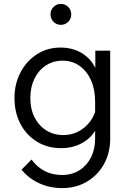

<svg xmlns="http://www.w3.org/2000/svg" viewBox="-20 -751 668 981"><path d="M543 -43Q543 30 511.5 87Q480 144 424.5 177Q369 210 298 210Q234 210 180.5 185.5Q127 161 90 116L141 64Q199 143 297 143Q347 143 385 119.5Q423 96 444.5 54Q466 12 466 -43V-83Q441 -42 395.5 -18Q350 6 292 6Q223 6 169 -27Q115 -60 84.5 -118Q54 -176 54 -250Q54 -323 85 -381.5Q116 -440 169 -474Q222 -508 289 -508Q350 -508 396.5 -480.5Q443 -453 467 -404V-492H543ZM135 -250Q135 -194 156.5 -151.5Q178 -109 216 -85Q254 -61 303 -61Q360 -61 404 -94Q448 -127 466 -179V-232Q466 -294 445 -341Q424 -388 386.5 -414.5Q349 -441 300 -441Q252 -441 214.5 -416.5Q177 -392 156 -349Q135 -306 135 -250ZM291 -624Q269 -624 253.5 -639.5Q238 -655 238 -677Q238 -700 253.5 -715.5Q269 -731 291 -731Q313 -731 328.5 -715.5Q344 -700 344 -677Q344 -655 328.5 -639.5Q313 -624 291 -624Z"/></svg>

Font: Wix Madefor Text
Style: Regular
Weight: 400
Designer: Dalton Maag Ltd
Foundry: Dalton Maag Ltd
Version: Version 3.100